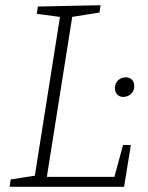

<svg xmlns="http://www.w3.org/2000/svg" viewBox="-20 -715 566 735"><path d="M451 -160H481L455 0H17L21 -28L123 -44L112 -34L211 -659L219 -649L121 -662L125 -690L365 -695L361 -667L248 -649L258 -660L157 -23L150 -38H427L415 -27ZM452 -344Q437 -344 428.5 -353.5Q420 -363 420 -377Q420 -397 432.5 -408Q445 -419 461 -419Q475 -419 484.5 -410.5Q494 -402 494 -385Q494 -367 481.5 -355.5Q469 -344 452 -344Z"/></svg>

Font: Bitter Thin Light
Style: Italic
Weight: 300
Italic angle: -9°
Version: Version 2.002